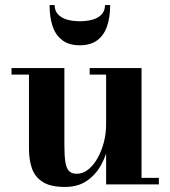

<svg xmlns="http://www.w3.org/2000/svg" viewBox="-20 -729 674 759"><path d="M236.5 10Q179.5 10 148.8 -9.8Q118 -29.5 106.2 -63.5Q94.5 -97.5 94.5 -141V-434H25.5V-460H234.5V-157Q234.5 -115 238.2 -89.8Q242 -64.5 252.5 -53.2Q263 -42 283 -42Q308 -42 329.2 -59.2Q350.5 -76.5 366.2 -104.8Q382 -133 390.8 -167.5Q399.5 -202 399.5 -236.5L418.5 -237Q418.5 -202 409.8 -159.2Q401 -116.5 380.2 -78Q359.5 -39.5 324.2 -14.8Q289 10 236.5 10ZM399.5 0V-434H334.5V-460H539.5V-26H608V0ZM295.5 -550Q253 -550 226.5 -569.8Q200 -589.5 188 -625.2Q176 -661 176 -709H196Q196 -686 209.8 -671.8Q223.5 -657.5 246 -651.2Q268.5 -645 295.5 -645Q322.5 -645 345.2 -651.2Q368 -657.5 381.5 -671.8Q395 -686 395 -709H415.5Q415.5 -661 403.2 -625.2Q391 -589.5 364.5 -569.8Q338 -550 295.5 -550Z"/></svg>

Font: Bodoni Moda 9pt
Style: Bold
Weight: 700
Designer: Owen Earl
Foundry: indestructible type
Version: Version 2.005